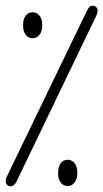

<svg xmlns="http://www.w3.org/2000/svg" viewBox="-20 -651 362 673"><path d="M285 -614Q288 -621 293 -626Q298 -631 305 -631Q313 -631 317.5 -626Q322 -621 322 -613Q322 -608 319 -599L38 -15Q35 -9 30 -3.5Q25 2 17 2Q10 2 5 -3Q0 -8 0 -17Q0 -23 3 -30ZM94 -517Q79 -517 70 -529Q61 -541 61 -560V-565Q61 -584 70 -596Q79 -608 94 -608Q109 -608 118.5 -596Q128 -584 128 -565V-560Q128 -541 118.5 -529Q109 -517 94 -517ZM217 1Q202 1 192.5 -11.5Q183 -24 184 -43V-47Q184 -67 193 -79Q202 -91 217 -91Q232 -91 241.5 -79Q251 -67 251 -47V-43Q251 -24 241.5 -11.5Q232 1 217 1Z"/></svg>

Font: Beiruti
Style: Regular
Weight: 400
Designer: Arlette Boutros
Foundry: Boutros
Version: Version 1.41